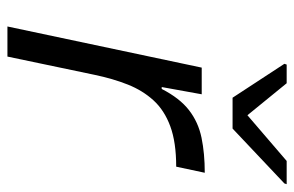

<svg xmlns="http://www.w3.org/2000/svg" viewBox="-154 -618 773 504"><g transform="rotate(90 232.0 -366.5)"><path d="M50 0 158 -510H228L209 -405H214Q238 -452 269.5 -476.5Q301 -501 342 -509.5Q383 -518 434 -518L418 -443Q354 -443 312 -427.5Q270 -412 244 -383.5Q218 -355 202.5 -316Q187 -277 177 -229L129 0ZM237 -591 148 -727 150 -733H199L283 -630L403 -733H464L462 -727L318 -591Z"/></g></svg>

Font: Saira Expanded
Style: Italic
Weight: 400
Width: 7
Italic angle: -12°
Designer: Hector Gatti with collaboration of the Omnibus-Type team
Foundry: Omnibus-Type
Version: Version 1.101